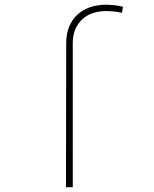

<svg xmlns="http://www.w3.org/2000/svg" viewBox="-20 -780 640 800"><path d="M254.9 0 255.9 -603.5Q256.3 -640.1 268.3 -669.2Q280.3 -698.2 301.8 -718.3Q323.2 -738.3 353 -749Q382.8 -759.8 418.9 -760.3Q437.5 -760.3 455.8 -758.3Q474.1 -756.3 492.2 -752L488.3 -726.6Q471.2 -730.5 454.1 -732.2Q437 -733.9 419.4 -733.9Q389.2 -733.4 364.5 -724.6Q339.8 -715.8 322 -699Q304.2 -682.1 293.9 -658.2Q283.7 -634.3 283.2 -603.5V0Z"/></svg>

Font: Roboto Mono Thin
Style: Regular
Weight: 250
Designer: Google
Version: Version 2.000985; 2015; ttfautohint (v1.3)